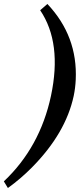

<svg xmlns="http://www.w3.org/2000/svg" viewBox="-41 -737 405 973"><path d="M332.5 -251Q292 -61.5 120.6 111.8Q63.5 169.4 -1 215.8L-21.5 182.1Q161.6 9.3 217.3 -251Q274.4 -519.5 162.6 -685.1L199.2 -716.8Q353 -554.2 342.8 -333Q340.8 -290.5 332.5 -251Z"/></svg>

Font: Linux Libertine Slanted O
Style: Bold Slanted
Weight: 700
Designer: Philipp H. Poll
Foundry: Philipp H. Poll
Version: Version 5.0.0